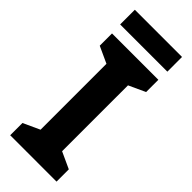

<svg xmlns="http://www.w3.org/2000/svg" viewBox="-281 -914 952 952"><g transform="rotate(45 194.5 -438.5)"><path d="M357 0H32V-86L119 -126V-588L32 -628V-714H357V-628L270 -588V-126L357 -86ZM360 -877V-774H29V-877Z"/></g></svg>

Font: RS Noto Sans
Style: Bold
Weight: 700
Designer: Monotype Design Team
Foundry: Monotype Imaging Inc.
Version: Version 3.10